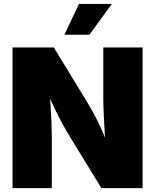

<svg xmlns="http://www.w3.org/2000/svg" viewBox="-20 -973 803 993"><path d="M44.9 0V-727.5H258.3L432.6 -441.9Q452.6 -408.7 471.7 -372.8Q490.7 -336.9 509.5 -293.9Q528.3 -251 546.9 -197.8L527.8 -185.1Q525.4 -224.6 522.2 -276.4Q519 -328.1 516.6 -377.9Q514.2 -427.7 514.2 -460.9V-727.5H717.3V0H504.4L341.8 -265.6Q317.4 -306.2 296.4 -345Q275.4 -383.8 254.9 -428.2Q234.4 -472.7 209.5 -528.3L234.4 -530.8Q238.3 -479.5 241.5 -429Q244.6 -378.4 246.3 -335.9Q248 -293.5 248 -265.6V0ZM313.5 -793.5 388.2 -952.6H558.6L442.4 -793.5Z"/></svg>

Font: Inter 18pt Black
Style: Regular
Weight: 900
Designer: Rasmus Andersson
Foundry: rsms
Version: Version 4.001;git-66647c0bb